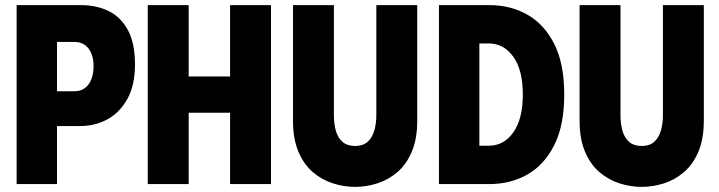

<svg xmlns="http://www.w3.org/2000/svg" viewBox="-20 -720 2813 751"><path d="M45 0V-700H295Q359 -700 406.5 -676Q454 -652 481 -601Q508 -550 508 -468Q508 -387 478.5 -333.5Q449 -280 400.5 -253.5Q352 -227 295 -227H203V0ZM203 -363H271Q295 -363 312 -375.5Q329 -388 337.5 -410.5Q346 -433 346 -461Q346 -489 337.5 -510.5Q329 -532 312 -544Q295 -556 271 -556H203Z M880 -700H1040V0H880V-279H718V0H558V-700H718V-421H880Z M1612 -248V-700H1452V-270Q1452 -235 1443.5 -207.5Q1435 -180 1417 -164.5Q1399 -149 1369 -149Q1339 -149 1320.5 -164.5Q1302 -180 1294 -207.5Q1286 -235 1286 -270V-700H1126V-248Q1126 -176 1147.5 -126Q1169 -76 1204.5 -46Q1240 -16 1283 -2.5Q1326 11 1369 11Q1412 11 1455 -2.5Q1498 -16 1533.5 -46Q1569 -76 1590.5 -126Q1612 -176 1612 -248Z M1894 -700H1697V0H1894Q1977 0 2043 -37.5Q2109 -75 2148 -152.5Q2187 -230 2187 -350Q2187 -471 2148 -548Q2109 -625 2043 -662.5Q1977 -700 1894 -700ZM1892 -150H1855V-550H1892Q1950 -550 1987.5 -498.5Q2025 -447 2025 -350Q2025 -255 1988 -202.5Q1951 -150 1892 -150Z M2733 -248V-700H2573V-270Q2573 -235 2564.5 -207.5Q2556 -180 2538 -164.5Q2520 -149 2490 -149Q2460 -149 2441.5 -164.5Q2423 -180 2415 -207.5Q2407 -235 2407 -270V-700H2247V-248Q2247 -176 2268.5 -126Q2290 -76 2325.5 -46Q2361 -16 2404 -2.5Q2447 11 2490 11Q2533 11 2576 -2.5Q2619 -16 2654.5 -46Q2690 -76 2711.5 -126Q2733 -176 2733 -248Z"/></svg>

Font: Phudu
Style: Bold
Weight: 700
Version: Version 1.005;gftools[0.9.23]